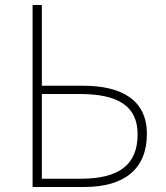

<svg xmlns="http://www.w3.org/2000/svg" viewBox="-20 -746 661 766"><path d="M110 0H316C478 0 566 -73 566 -212C566 -346 467 -404 311 -404H147V-726H110ZM147 -33V-371H298C451 -371 529 -323 529 -210C529 -87 453 -33 302 -33Z"/></svg>

Font: Noto Sans JP Thin
Style: Regular
Weight: 100
Designer: Ryoko NISHIZUKA 西塚涼子 (kana, bopomofo & ideographs); Paul D. Hunt (Latin, Greek & Cyrillic); Sandoll Communications 산돌커뮤니
Foundry: Adobe
Version: Version 2.004;hotconv 1.0.118;makeotfexe 2.5.65603